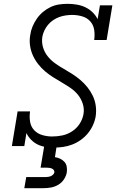

<svg xmlns="http://www.w3.org/2000/svg" viewBox="-20 -763 640 1003"><path d="M262 8Q262 8 262 8Q262 8 261 8Q239 8 217 4.5Q195 1 176 -8.5Q157 -18 142 -33.5Q127 -49 118 -68L107 0H42L72 -181H137Q133 -154 137 -128Q141 -102 158 -83.5Q175 -65 200.5 -57.5Q226 -50 252 -50Q279 -50 305.5 -55.5Q332 -61 356 -76.5Q380 -92 395.5 -115.5Q411 -139 416 -166Q421 -194 412.5 -220.5Q404 -247 387.5 -267.5Q371 -288 349 -303Q327 -318 304 -331.5Q281 -345 258.5 -359Q236 -373 216 -390Q196 -407 179.5 -428Q163 -449 152 -473Q141 -497 137 -524.5Q133 -552 138 -580Q141 -603 150 -624.5Q159 -646 172.5 -665.5Q186 -685 204.5 -700.5Q223 -716 244 -726Q265 -736 287.5 -739.5Q310 -743 333 -743Q357 -743 381 -739Q405 -735 426 -725Q447 -715 463.5 -699Q480 -683 490 -663L502 -735H567L537 -554H472Q476 -581 472 -607Q468 -633 451.5 -651.5Q435 -670 409.5 -677.5Q384 -685 357 -685Q341 -685 323.5 -682.5Q306 -680 289.5 -674Q273 -668 257.5 -657.5Q242 -647 230.5 -633Q219 -619 211.5 -603Q204 -587 201 -570Q197 -541 205 -515Q213 -489 229.5 -468.5Q246 -448 267.5 -432.5Q289 -417 312 -404Q335 -391 357.5 -376.5Q380 -362 400 -345Q420 -328 436.5 -307.5Q453 -287 464.5 -263Q476 -239 480 -212Q484 -185 480 -156Q476 -132 465.5 -109Q455 -86 439 -66.5Q423 -47 402 -32Q381 -17 357.5 -8Q334 1 310 4.5Q286 8 262 8ZM107 220 117 162H217Q224 162 231 161Q238 160 244.5 157.5Q251 155 256.5 150Q262 145 264 138Q264 138 264 138Q264 138 264 138Q265 131 261 125.5Q257 120 251 117.5Q245 115 238.5 114Q232 113 225 113H192L211 0H276L267 58Q281 60 294 66Q307 72 316.5 82.5Q326 93 328.5 107.5Q331 122 329 137Q326 156 314 174Q302 192 284 202.5Q266 213 246.5 216.5Q227 220 207 220Z"/></svg>

Font: Iosevka Curly Slab LtEx
Style: Italic
Weight: 300
Width: 7
Italic angle: -9°
Monospace: yes
Designer: Belleve Invis
Foundry: Belleve Invis
Version: Version 11.1.0; ttfautohint (v1.8.3)